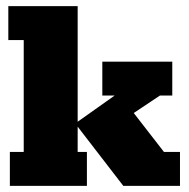

<svg xmlns="http://www.w3.org/2000/svg" viewBox="-20 -603 614 623"><path d="M232 -110H262V0H12V-110H57V-473H7V-583H232V-208L352 -293H312V-403H539V-293H499L346 -191L401 -253L512 -110H564V0H380L232 -192Z"/></svg>

Font: Rokkitt Black
Style: Regular
Weight: 900
Designer: Vernon Adams
Foundry: Vernon Adams
Version: Version 3.103